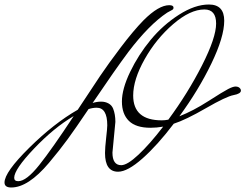

<svg xmlns="http://www.w3.org/2000/svg" viewBox="-20 -749 1089 852"><path d="M518 -16Q545 -16 595 -63Q645 -110 704 -187Q674 -182 648 -182Q583 -182 552 -212.5Q521 -243 521 -298.5Q521 -354 557.5 -430Q594 -506 648.5 -572Q703 -638 774 -683.5Q845 -729 907 -729Q975 -729 975 -657Q975 -585 918 -467Q861 -349 776 -233Q837 -257 904 -300Q971 -343 992.5 -354Q1014 -365 1025 -365Q1036 -365 1042.5 -359.5Q1049 -354 1049 -347Q1049 -333 1016.5 -327Q984 -321 894 -269Q804 -217 751 -200Q679 -105 612.5 -46Q546 13 504 13Q446 13 446 -70Q446 -93 451 -136.5Q456 -180 456 -193Q456 -271 409 -271Q392 -271 373 -265Q315 -179 280 -131Q245 -83 197 -26Q105 83 30 83Q0 83 0 61Q0 15 110 -93.5Q220 -202 325 -262Q388 -358 424 -411.5Q460 -465 516 -539Q572 -613 617 -659Q684 -726 731 -726Q750 -726 750 -715Q750 -708 744 -705Q730 -697 722 -693Q642 -640 550 -519Q491 -440 391 -292Q410 -298 428.5 -298Q447 -298 461.5 -290Q476 -282 482 -267Q492 -242 492 -208L479 -72Q479 -16 518 -16ZM698 -215Q712 -215 727 -218Q814 -336 876.5 -459Q939 -582 939 -644.5Q939 -707 887 -707Q824 -707 748.5 -642Q673 -577 622 -486.5Q571 -396 571 -325Q571 -215 698 -215ZM61 55Q97 55 154 -16.5Q211 -88 307 -234Q219 -182 131 -89.5Q43 3 43 40Q43 55 61 55Z"/></svg>

Font: Mrs Saint Delafield
Style: Regular
Weight: 400
Designer: Alejandro Paul
Foundry: Alejandro Paul
Version: Version 1.001